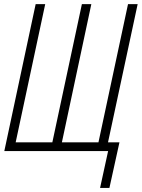

<svg xmlns="http://www.w3.org/2000/svg" viewBox="-20 -734 689 933"><path d="M466.3 179.2 505.4 0H1L153.3 -713.9H199.7L56.2 -42.5H234.4L377.9 -713.9H423.8L280.8 -42.5H458.5L602.1 -713.9H648.9L504.9 -42.5H560.5L511.7 179.2Z"/></svg>

Font: Open Sans Condensed Light
Style: Italic
Weight: 300
Width: 3
Italic angle: -12°
Designer: Monotype Design Team
Foundry: Monotype Imaging Inc.
Version: Version 3.000; ttfautohint (v1.8.4)